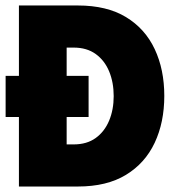

<svg xmlns="http://www.w3.org/2000/svg" viewBox="-30 -680 662 700"><path d="M39 0V-660H254Q359.5 -660 429.2 -617.8Q499 -575.5 534 -501Q569 -426.5 569 -330.5Q569 -234 534 -159.5Q499 -85 429.2 -42.5Q359.5 0 254 0ZM-9.5 -253.5V-403.5H293V-253.5ZM213 -153.5H238.5Q286.5 -153.5 318.8 -176.8Q351 -200 367.8 -240Q384.5 -280 384.5 -329.5Q384.5 -379.5 368 -419.5Q351.5 -459.5 319 -483Q286.5 -506.5 238.5 -506.5H213Z"/></svg>

Font: League Spartan Thin ExtraBold
Style: Regular
Weight: 800
Version: Version 2.002